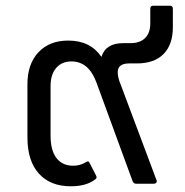

<svg xmlns="http://www.w3.org/2000/svg" viewBox="-20 -643 646 672"><path d="M575 -623Q585 -623 585 -612V-548Q585 -487 552.5 -454Q520 -421 459 -421H432Q392 -421 392 -390Q392 -372 402 -348L528 -12L529 -9Q529 -5 526 -2.5Q523 0 519 0H456Q448 0 444 -9L318 -353Q291 -428 230 -428Q196 -428 176.5 -405Q157 -382 157 -342V-168Q157 -117 177.5 -90Q198 -63 236 -63Q261 -63 280 -75Q285 -78 288 -78Q291 -78 294 -72L316 -29Q318 -25 318 -23Q318 -18 313 -15Q282 9 228 9Q156 9 116 -35.5Q76 -80 76 -162V-348Q76 -419 114.5 -460Q153 -501 219 -501Q296 -501 335 -444Q350 -492 411 -492H437Q470 -492 488 -510Q506 -528 506 -561V-612Q506 -623 516 -623Z"/></svg>

Font: LINE Seed Sans TH
Style: Regular
Weight: 400
Designer: Dalton Maag Ltd | Thai characters by Cadson Demak Co.,Ltd.
Foundry: Dalton Maag Ltd
Version: Version 1.002